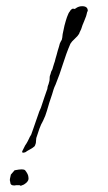

<svg xmlns="http://www.w3.org/2000/svg" viewBox="-20 -593 349 619"><path d="M54 -101Q50 -101 52 -106Q54 -111 61 -124Q66 -131 69 -137Q72 -143 74 -147Q76 -152 78.5 -155.5Q81 -159 82 -163L88 -180Q90 -185 92 -191.5Q94 -198 97 -206L104 -226Q106 -233 109 -239Q112 -245 114 -252L123 -279L131 -302Q133 -306 133 -309Q133 -312 135 -318Q137 -322 137.5 -325.5Q138 -329 139 -331Q140 -334 140 -340Q140 -346 141 -349Q142 -351 143 -354.5Q144 -358 145 -362Q150 -370 151 -377Q153 -385 155 -390Q156 -391 159 -404Q161 -410 162.5 -416Q164 -422 166 -429Q168 -436 170 -442Q172 -448 173 -453Q178 -464 179 -464Q181 -470 182 -483L188 -511Q190 -519 192 -525.5Q194 -532 196 -538Q201 -552 205 -556Q207 -560 209 -561.5Q211 -563 212 -564Q213 -565 216 -565Q216 -565 217 -565Q218 -565 219 -564Q222 -564 227 -568Q235 -573 245 -573Q263 -573 263 -558Q262 -557 261 -554Q260 -551 259 -546Q258 -541 255.5 -535.5Q253 -530 251 -524Q248 -517 246 -512Q244 -507 243 -503Q242 -499 239.5 -494.5Q237 -490 235 -484Q231 -477 221 -468Q211 -459 207 -452Q200 -436 194 -419.5Q188 -403 183 -387Q178 -371 172 -354Q166 -337 159 -320Q155 -312 152.5 -304Q150 -296 148 -289L139 -262Q137 -255 135 -248.5Q133 -242 131 -235Q129 -228 126 -220Q123 -212 119 -204Q112 -192 107 -178Q105 -172 102.5 -164.5Q100 -157 97 -148Q96 -142 96 -137.5Q96 -133 95 -130Q93 -123 91 -121Q89 -119 83 -115L67 -106Q64 -103 61 -102Q55 -100 54 -101ZM47 6 43 4H33Q31 4 29.5 4.5Q28 5 26 5Q13 5 13 -6Q11 -13 12 -16L15 -30L27 -44Q42 -47 50 -47Q58 -47 61 -44Q65 -39 67.5 -34.5Q70 -30 71 -26Q73 -18 71 -12Q68 -6 64 -3Q62 -2 60.5 -0.5Q59 1 57 2Z"/></svg>

Font: Estonia
Style: Regular
Weight: 400
Designer: Robert E. Leuschke
Foundry: Robert E. Leuschke
Version: Version 1.014; ttfautohint (v1.8.3)